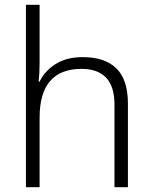

<svg xmlns="http://www.w3.org/2000/svg" viewBox="-20 -780 636 800"><path d="M145 -517Q145 -496 144 -477Q143 -458 141 -440H145Q166 -484 211.5 -513Q257 -542 325 -542Q417 -542 465 -495Q513 -448 513 -348V0H457V-344Q457 -420 422 -456.5Q387 -493 320 -493Q145 -493 145 -290V0H88V-760H145Z"/></svg>

Font: Noto Sans Arabic UI Lt
Style: Regular
Weight: 300
Designer: Monotype Design Team, Nadine Chahine and Nizar Qandah
Foundry: Monotype Imaging Inc.
Version: Version 2.010; ttfautohint (v1.8.4.7-5d5b)